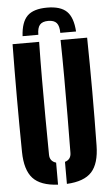

<svg xmlns="http://www.w3.org/2000/svg" viewBox="-64 -1029 615 1080"><g transform="rotate(-5 243.5 -489.0)"><path d="M244 -988Q320 -988 355 -953.8Q390 -919.5 395 -840H306Q306 -879 291.5 -896Q277 -913 244 -913Q211 -913 196.5 -896Q182 -879 182 -840H93Q97.5 -919.5 132.5 -953.8Q167.5 -988 244 -988ZM33 -191Q31 -342 31 -495.8Q31 -649.5 33 -800H183Q181 -699.5 180.8 -590.5Q180.5 -481.5 181.2 -372.5Q182 -263.5 183 -163Q183 -144.5 192.2 -132.2Q201.5 -120 219 -115V9.5Q120.5 4.5 77.5 -42.5Q34.5 -89.5 33 -191ZM269 9.5V-115Q286.5 -120 295.2 -132.2Q304 -144.5 304 -163Q305 -263.5 305.8 -372.5Q306.5 -481.5 306.2 -590.5Q306 -699.5 304 -800H454Q456.5 -649.5 456.5 -495.8Q456.5 -342 454 -191Q452.5 -89.5 409.8 -42.5Q367 4.5 269 9.5Z"/></g></svg>

Font: Big Shoulders Stencil Display Thin Black
Style: Regular
Weight: 900
Version: Version 2.001